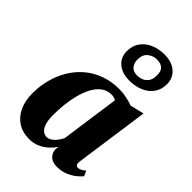

<svg xmlns="http://www.w3.org/2000/svg" viewBox="-255 -971 1085 1085"><g transform="rotate(45 287.0 -429.0)"><path d="M484.5 -104Q482 -85 487 -77.2Q492 -69.5 502.5 -69.5Q511 -69.5 521.2 -74.2Q531.5 -79 547 -92L560.5 -60.5Q551.5 -48.5 531.2 -31.8Q511 -15 481.2 -2.2Q451.5 10.5 414 10.5Q378 10.5 358.5 -8Q339 -26.5 338.5 -55.5L341 -75.5Q328 -55.5 306.5 -35.5Q285 -15.5 256.5 -2.5Q228 10.5 192.5 10.5Q138.5 10.5 100.5 -14.5Q62.5 -39.5 42.5 -84Q22.5 -128.5 22.5 -185.5Q22.5 -242.5 36.5 -296.2Q50.5 -350 77.8 -396Q105 -442 145.2 -476.5Q185.5 -511 238 -530.5Q290.5 -550 354 -550Q384 -550 413.8 -543.5Q443.5 -537 465 -529L547.5 -549ZM380.5 -487Q374.5 -491 365.5 -494Q356.5 -497 345 -497Q310 -497 284 -477.5Q258 -458 240.2 -424.8Q222.5 -391.5 211.8 -350.5Q201 -309.5 196.5 -266Q192 -222.5 192 -182.5Q192 -143 200 -117.2Q208 -91.5 222.2 -79.5Q236.5 -67.5 255 -67.5Q265.5 -67.5 276 -72.8Q286.5 -78 296.5 -87.2Q306.5 -96.5 315.2 -109Q324 -121.5 331 -135.5ZM359 -623.5Q301 -623.5 265.8 -653.5Q230.5 -683.5 231.5 -734Q232.5 -770 247 -795.5Q261.5 -821 285.5 -837.5Q309.5 -854 338 -861.5Q366.5 -869 395 -869Q456 -869 490.8 -837.8Q525.5 -806.5 524.5 -757.5Q523.5 -713.5 500.8 -683.5Q478 -653.5 440.8 -638.5Q403.5 -623.5 359 -623.5ZM368.5 -675Q389.5 -675 407.8 -682.8Q426 -690.5 437.5 -707.8Q449 -725 449 -752Q450.5 -787.5 433.5 -803.2Q416.5 -819 385 -819Q357 -819 332.8 -800.5Q308.5 -782 307.5 -744Q306.5 -713 322.5 -694Q338.5 -675 368.5 -675Z"/></g></svg>

Font: Merriweather 60pt Black
Style: Italic
Weight: 900
Italic angle: -7.8°
Version: Version 2.101